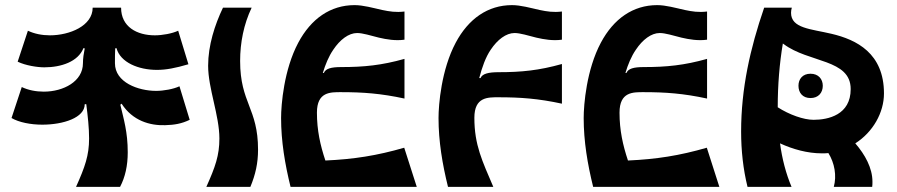

<svg xmlns="http://www.w3.org/2000/svg" viewBox="-20 -730 3503 750"><path d="M681 -393C658 -382 619 -375 590 -375C520 -375 429 -408 429 -483C429 -504 429 -523 430 -541L435 -542C450 -486 521 -457 593 -457C629 -457 665 -464 716 -479L676 -610C653 -599 614 -592 585 -592C515 -592 453 -625 453 -700H342C342 -629 252 -592 175 -592C144 -592 114 -598 89 -610L49 -489C80 -474 126 -467 153 -467C219 -467 285 -489 306 -542L311 -541C307 -521 304 -502 304 -483C304 -412 228 -372 151 -372C120 -372 90 -378 65 -390L25 -269C54 -252 100 -243 145 -243C227 -243 311 -270 311 -323H317C323 -276 328 -231 328 -189C328 -123 312 -78 277 0H449C469 -38 479 -83 479 -135C479 -215 463 -265 450 -321L455 -325C498 -258 566 -239 625 -241C662 -242 690 -247 721 -262Z M963 -700C932 -635 918 -563 918 -492C918 -327 988 -308 988 -145C988 -93 978 -48 958 0H786C821 -78 837 -123 837 -189C837 -279 793 -385 793 -473C793 -553 819 -633 851 -700Z M1559 -153C1452 -122 1362 -108 1251 -103C1231 -163 1218 -221 1218 -290C1218 -372 1271 -370 1313 -370C1397 -370 1468 -365 1560 -345V-500C1471 -475 1402 -468 1313 -468C1273 -468 1252 -462 1245 -445H1241C1251 -478 1264 -510 1282 -536C1308 -575 1342 -601 1375 -601C1397 -601 1428 -591 1460 -583C1490 -576 1525 -570 1560 -575V-685C1526 -681 1502 -685 1473 -691C1437 -699 1399 -710 1365 -710C1271 -710 1195 -657 1145 -563C1089 -458 1078 -321 1078 -269C1078 -178 1093 -89 1115 0H1608Z M1990 -601C2012 -601 2043 -591 2075 -583C2105 -576 2140 -570 2175 -575V-685C2141 -681 2117 -685 2088 -691C2052 -699 2014 -710 1980 -710C1886 -710 1810 -657 1760 -563C1704 -458 1693 -321 1693 -269C1693 -178 1708 -89 1730 0H1907C1864 -101 1833 -163 1833 -270C1833 -352 1886 -350 1928 -350C2012 -350 2083 -345 2175 -325V-480C2086 -455 2017 -448 1928 -448C1888 -448 1864 -442 1857 -425H1852C1863 -467 1877 -507 1897 -536C1923 -575 1957 -601 1990 -601Z M2741 -153C2634 -122 2544 -108 2433 -103C2413 -163 2400 -221 2400 -290C2400 -372 2453 -370 2495 -370C2579 -370 2650 -365 2742 -345V-500C2653 -475 2584 -468 2495 -468C2455 -468 2434 -462 2427 -445H2423C2433 -478 2446 -510 2464 -536C2490 -575 2524 -601 2557 -601C2579 -601 2610 -591 2642 -583C2672 -576 2707 -570 2742 -575V-685C2708 -681 2684 -685 2655 -691C2619 -699 2581 -710 2547 -710C2453 -710 2377 -657 2327 -563C2271 -458 2260 -321 2260 -269C2260 -178 2275 -89 2297 0H2790Z M3433 -365C3433 -522 3326 -575 3228 -598C3148 -617 3070 -619 3070 -680C3070 -686 3071 -693 3073 -700H2965C2910 -540 2875 -384 2875 -216C2875 -142 2883 -69 2900 0H3072C3050 -52 3035 -110 3027 -170C3077 -147 3134 -131 3190 -131C3199 -131 3207 -131 3216 -132C3240 -93 3249 -44 3237 0H3387C3388 -7 3388 -13 3388 -20C3388 -74 3359 -126 3321 -170C3390 -214 3433 -290 3433 -365ZM3018 -311C3018 -398 3025 -483 3038 -560L3041 -558C3139 -484 3303 -500 3303 -382C3303 -281 3215 -262 3158 -262C3119 -262 3063 -282 3018 -311ZM3146 -442C3115 -442 3099 -421 3099 -395C3099 -368 3115 -347 3146 -347C3177 -347 3194 -368 3194 -395C3194 -421 3177 -442 3146 -442Z"/></svg>

Font: Brassia
Style: Regular
Weight: 400
Designer: Ariel Martín Pérez
Foundry: Tunera Type Foundry
Version: Version 1.600;hotconv 1.0.109;makeotfexe 2.5.65596